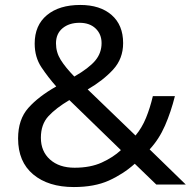

<svg xmlns="http://www.w3.org/2000/svg" viewBox="-20 -745 772 775"><path d="M304 -725Q384 -725 430.5 -684.5Q477 -644 477 -571Q477 -508 436.5 -464Q396 -420 334 -384L527 -198Q553 -229 569.5 -269.5Q586 -310 597 -357H686Q670 -293 646 -238Q622 -183 584 -142L730 0H611L524 -84Q477 -42 419 -16Q361 10 278 10Q175 10 114 -41Q53 -92 53 -186Q53 -263 94.5 -309.5Q136 -356 207 -396Q175 -432 147.5 -473Q120 -514 120 -569Q120 -643 169.5 -684Q219 -725 304 -725ZM301 -653Q259 -653 232.5 -631Q206 -609 206 -570Q206 -534 225 -503.5Q244 -473 280 -436Q339 -470 364.5 -500.5Q390 -531 390 -571Q390 -607 366 -630Q342 -653 301 -653ZM260 -341Q206 -309 175.5 -276Q145 -243 145 -189Q145 -134 182 -101Q219 -68 281 -68Q345 -68 391 -89Q437 -110 468 -139Z"/></svg>

Font: Noto Sans Buhid
Style: Regular
Weight: 400
Designer: Monotype Design Team
Foundry: Monotype Imaging Inc.
Version: Version 2.001